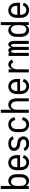

<svg xmlns="http://www.w3.org/2000/svg" viewBox="2108 -2884 783 5040"><g transform="rotate(-90 2500.0 -363.5)"><path d="M275 8Q244 8 214 -4.5Q184 -17 163 -42Q150 -58 140 -76V0H60V-735H140V-454Q150 -472 163 -488Q184 -513 214 -525.5Q244 -538 275 -538Q316 -538 352 -518.5Q388 -499 409.5 -464Q431 -429 439.5 -389.5Q448 -350 448 -310V-220Q448 -180 439.5 -140.5Q431 -101 409.5 -66Q388 -31 352 -11.5Q316 8 275 8ZM251 -64Q278 -64 303 -77.5Q328 -91 342.5 -115Q357 -139 362.5 -166Q368 -193 368 -220V-310Q368 -337 362.5 -364Q357 -391 342.5 -415Q328 -439 303 -452.5Q278 -466 251 -466Q224 -466 200 -452Q176 -438 163 -414Q150 -390 145 -363.5Q140 -337 140 -310V-220Q140 -193 145 -166.5Q150 -140 163 -116Q176 -92 200 -78Q224 -64 251 -64ZM110 -311V-315Z M757 8Q713 8 672 -8Q631 -24 603 -58Q575 -92 563.5 -134.5Q552 -177 552 -220V-310Q552 -353 563 -394.5Q574 -436 600.5 -470Q627 -504 667 -521Q707 -538 750 -538Q793 -538 833 -521Q873 -504 899.5 -470Q926 -436 937 -394.5Q948 -353 948 -310V-229H632V-220Q632 -192 638.5 -164Q645 -136 661 -112.5Q677 -89 703 -76.5Q729 -64 757 -64Q784 -64 809.5 -75.5Q835 -87 851.5 -110Q868 -133 876 -159L949 -130Q936 -89 908 -56Q880 -23 839.5 -7.5Q799 8 757 8ZM632 -301H868V-310Q868 -338 862.5 -365Q857 -392 842 -415.5Q827 -439 802.5 -452.5Q778 -466 750 -466Q722 -466 697.5 -452.5Q673 -439 658 -415.5Q643 -392 637.5 -365Q632 -338 632 -310Z M1248 8Q1208 8 1168.5 -3Q1129 -14 1099 -43Q1069 -72 1057 -110L1132 -134Q1140 -111 1158 -94Q1176 -77 1199.5 -70.5Q1223 -64 1248 -64Q1273 -64 1298 -70Q1323 -76 1342 -95.5Q1361 -115 1361 -140Q1361 -177 1328.5 -199.5Q1296 -222 1259.5 -224.5Q1223 -227 1187 -234.5Q1151 -242 1121 -264Q1091 -286 1075 -319.5Q1059 -353 1059 -390Q1059 -424 1075.5 -455Q1092 -486 1121.5 -505Q1151 -524 1184.5 -531Q1218 -538 1252 -538Q1292 -538 1331.5 -527Q1371 -516 1401 -487Q1431 -458 1443 -420L1368 -396Q1360 -419 1342 -436Q1324 -453 1300.5 -459.5Q1277 -466 1252 -466Q1227 -466 1202 -460Q1177 -454 1158 -434.5Q1139 -415 1139 -390Q1139 -353 1171.5 -330.5Q1204 -308 1240.5 -305.5Q1277 -303 1313 -295.5Q1349 -288 1379 -266Q1409 -244 1425 -210.5Q1441 -177 1441 -140Q1441 -106 1424.5 -75Q1408 -44 1378.5 -25Q1349 -6 1315.5 1Q1282 8 1248 8Z M1751 8Q1709 8 1668.5 -8.5Q1628 -25 1601 -59.5Q1574 -94 1563 -135.5Q1552 -177 1552 -220V-310Q1552 -353 1563 -394.5Q1574 -436 1601 -470.5Q1628 -505 1668.5 -521.5Q1709 -538 1751 -538Q1786 -538 1819.5 -527.5Q1853 -517 1879.5 -494Q1906 -471 1922 -440Q1938 -409 1945 -375L1869 -353Q1864 -382 1849.5 -409Q1835 -436 1808 -451Q1781 -466 1751 -466Q1724 -466 1699 -453Q1674 -440 1659 -416Q1644 -392 1638 -365Q1632 -338 1632 -310V-220Q1632 -192 1638 -165Q1644 -138 1659 -114Q1674 -90 1699 -77Q1724 -64 1751 -64Q1781 -64 1808 -79Q1835 -94 1849.5 -121Q1864 -148 1869 -177L1945 -155Q1938 -121 1922 -90Q1906 -59 1879.5 -36Q1853 -13 1819.5 -2.5Q1786 8 1751 8Z M2060 0V-735H2140V-454Q2150 -472 2163 -488Q2184 -512 2213.5 -525Q2243 -538 2275 -538Q2306 -538 2336 -525Q2366 -512 2386.5 -487.5Q2407 -463 2419 -433.5Q2431 -404 2435.5 -373Q2440 -342 2440 -310V0H2360V-310Q2360 -337 2355 -363.5Q2350 -390 2337 -413.5Q2324 -437 2300.5 -451.5Q2277 -466 2250 -466Q2223 -466 2199.5 -451.5Q2176 -437 2163 -413.5Q2150 -390 2145 -363.5Q2140 -337 2140 -310V0Z M2757 8Q2713 8 2672 -8Q2631 -24 2603 -58Q2575 -92 2563.5 -134.5Q2552 -177 2552 -220V-310Q2552 -353 2563 -394.5Q2574 -436 2600.5 -470Q2627 -504 2667 -521Q2707 -538 2750 -538Q2793 -538 2833 -521Q2873 -504 2899.5 -470Q2926 -436 2937 -394.5Q2948 -353 2948 -310V-229H2632V-220Q2632 -192 2638.5 -164Q2645 -136 2661 -112.5Q2677 -89 2703 -76.5Q2729 -64 2757 -64Q2784 -64 2809.5 -75.5Q2835 -87 2851.5 -110Q2868 -133 2876 -159L2949 -130Q2936 -89 2908 -56Q2880 -23 2839.5 -7.5Q2799 8 2757 8ZM2632 -301H2868V-310Q2868 -338 2862.5 -365Q2857 -392 2842 -415.5Q2827 -439 2802.5 -452.5Q2778 -466 2750 -466Q2722 -466 2697.5 -452.5Q2673 -439 2658 -415.5Q2643 -392 2637.5 -365Q2632 -338 2632 -310Z M3120 0V-530H3200V-430Q3208 -452 3220 -473Q3237 -501 3266 -519.5Q3295 -538 3328 -538Q3357 -538 3383.5 -525.5Q3410 -513 3428.5 -490.5Q3447 -468 3455 -440L3380 -406Q3374 -430 3355 -448Q3336 -466 3311 -466Q3281 -466 3256.5 -446Q3232 -426 3220.5 -398Q3209 -370 3204.5 -340.5Q3200 -311 3200 -281V0Z M3552 0V-530H3632V-498Q3635 -503 3639 -508Q3662 -538 3696 -538Q3731 -538 3754 -508Q3768 -490 3776 -470Q3783 -490 3797 -508Q3820 -538 3854 -538Q3889 -538 3912 -508.5Q3935 -479 3941.5 -445Q3948 -411 3948 -376V0H3868V-376Q3868 -394 3865.5 -411.5Q3863 -429 3855 -447.5Q3847 -466 3829 -466Q3811 -466 3803 -447.5Q3795 -429 3792.5 -412Q3790 -395 3790 -376V0H3710V-376Q3710 -394 3707.5 -411.5Q3705 -429 3697 -447.5Q3689 -466 3671 -466Q3653 -466 3645 -447.5Q3637 -429 3634.5 -411.5Q3632 -394 3632 -376V0Z M4225 8Q4184 8 4148 -11.5Q4112 -31 4090.5 -66Q4069 -101 4060.5 -140.5Q4052 -180 4052 -220V-310Q4052 -350 4060.5 -389.5Q4069 -429 4090.5 -464Q4112 -499 4148 -518.5Q4184 -538 4225 -538Q4256 -538 4286 -525.5Q4316 -513 4337 -488Q4350 -472 4360 -454V-735H4440V0H4360V-76Q4350 -58 4337 -42Q4316 -17 4286 -4.5Q4256 8 4225 8ZM4249 -64Q4276 -64 4300 -78Q4324 -92 4337 -116Q4350 -140 4355 -166.5Q4360 -193 4360 -220V-310Q4360 -337 4355 -363.5Q4350 -390 4337 -414Q4324 -438 4300 -452Q4276 -466 4249 -466Q4222 -466 4197 -452.5Q4172 -439 4157.5 -415Q4143 -391 4137.5 -364Q4132 -337 4132 -310V-220Q4132 -193 4137.5 -166Q4143 -139 4157.5 -115Q4172 -91 4197 -77.5Q4222 -64 4249 -64ZM4390 -215V-219Z M4757 8Q4713 8 4672 -8Q4631 -24 4603 -58Q4575 -92 4563.5 -134.5Q4552 -177 4552 -220V-310Q4552 -353 4563 -394.5Q4574 -436 4600.5 -470Q4627 -504 4667 -521Q4707 -538 4750 -538Q4793 -538 4833 -521Q4873 -504 4899.5 -470Q4926 -436 4937 -394.5Q4948 -353 4948 -310V-229H4632V-220Q4632 -192 4638.5 -164Q4645 -136 4661 -112.5Q4677 -89 4703 -76.5Q4729 -64 4757 -64Q4784 -64 4809.5 -75.5Q4835 -87 4851.5 -110Q4868 -133 4876 -159L4949 -130Q4936 -89 4908 -56Q4880 -23 4839.5 -7.5Q4799 8 4757 8ZM4632 -301H4868V-310Q4868 -338 4862.5 -365Q4857 -392 4842 -415.5Q4827 -439 4802.5 -452.5Q4778 -466 4750 -466Q4722 -466 4697.5 -452.5Q4673 -439 4658 -415.5Q4643 -392 4637.5 -365Q4632 -338 4632 -310Z"/></g></svg>

Font: Iosevka SS08
Style: Regular
Weight: 400
Monospace: yes
Designer: Belleve Invis
Foundry: Belleve Invis
Version: 2.1.0; ttfautohint (v1.8.2)